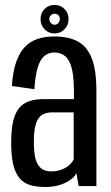

<svg xmlns="http://www.w3.org/2000/svg" viewBox="-20 -749 445 773"><path d="M161.9 3.8Q188.5 3.8 209.8 -1.3Q231.1 -6.5 247.1 -15.1Q263.1 -23.6 273.4 -33.1Q283.6 -42.5 287.9 -52.1L296.5 0H368.1V-382.7Q368.1 -466.7 349.3 -514.4Q330.5 -562.1 293.1 -582.2Q255.7 -602.2 198.3 -602.2Q162.3 -602.2 132.6 -592.7Q102.8 -583.1 80.8 -560.7Q58.8 -538.2 45.2 -499.7Q31.6 -461.1 27.9 -402.8L118.3 -389.8Q122.1 -446.3 132.3 -478.7Q142.6 -511.1 159.4 -524.3Q176.2 -537.6 198.5 -537.6Q224.2 -537.6 241.8 -523.3Q259.4 -509.1 268.4 -475.7Q277.5 -442.3 277.5 -384.5V-350H157.3Q124.5 -350 99.4 -342.2Q74.3 -334.3 57.7 -314.9Q41.1 -295.4 33.1 -261.3Q25 -227.2 25 -174.3Q25 -119.3 33.9 -84.1Q42.8 -49 60.4 -29.6Q78 -10.3 103.4 -3.2Q128.7 3.8 161.9 3.8ZM185.4 -59.1Q170.6 -59.1 158.1 -64Q145.5 -68.9 135.9 -81.5Q126.2 -94.1 121.2 -117.3Q116.3 -140.4 116.3 -178.1Q116.3 -215.4 121.6 -239Q127 -262.6 136.7 -274.8Q146.4 -287 159.7 -291.7Q173 -296.5 188.6 -296.5H276.6V-107.5Q272.2 -97 260 -85.4Q247.8 -73.9 228.9 -66.5Q210 -59.1 185.4 -59.1ZM199.6 -614.3Q223.8 -614.3 239.9 -631.4Q256 -648.5 256 -672.1Q256 -696.3 239.9 -712.7Q223.8 -729.1 199.6 -729.1Q175.4 -729.1 159.3 -712.7Q143.3 -696.3 143.3 -672.1Q143.3 -647.7 159.7 -631Q176.2 -614.3 199.6 -614.3ZM199.7 -649.4Q191.7 -649.4 185.1 -656.2Q178.6 -662.9 178.6 -672.1Q178.6 -682.2 185.1 -688Q191.7 -693.8 199.6 -693.8Q208.6 -693.8 214.8 -688Q220.9 -682.2 220.9 -672Q220.9 -663 214.8 -656.2Q208.7 -649.4 199.7 -649.4Z"/></svg>

Font: Anybody Thin Condensed
Style: Regular
Weight: 100
Width: 3
Version: Version 1.113;gftools[0.9.25]